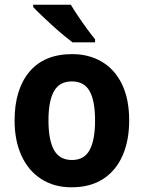

<svg xmlns="http://www.w3.org/2000/svg" viewBox="-20 -786 611 816"><path d="M529 -274Q529 -189 501 -125Q473 -61 418.5 -25.5Q364 10 284 10Q210 10 155.5 -25Q101 -60 71.5 -124Q42 -188 42 -274Q42 -406 105 -481Q168 -556 287 -556Q358 -556 413 -523.5Q468 -491 498.5 -428Q529 -365 529 -274ZM186 -274Q186 -191 209.5 -148.5Q233 -106 286 -106Q338 -106 361 -148.5Q384 -191 384 -274Q384 -357 361 -398.5Q338 -440 285 -440Q233 -440 209.5 -398.5Q186 -357 186 -274ZM281 -766Q294 -744 312.5 -716.5Q331 -689 350.5 -662.5Q370 -636 384 -619V-606H288Q271 -619 247.5 -638.5Q224 -658 200 -680Q176 -702 155 -722Q134 -742 121 -756V-766Z"/></svg>

Font: Noto Sans Devanagari UI SemiCondensed
Style: Bold
Weight: 700
Width: 4
Designer: Jelle Bosma - Monotype Design Team
Foundry: Monotype Imaging Inc.
Version: Version 2.004; ttfautohint (v1.8.4.7-5d5b)